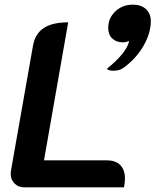

<svg xmlns="http://www.w3.org/2000/svg" viewBox="-20 -805 668 825"><path d="M26 -57Q26 -66 27 -71L122 -610Q131 -660 168 -684.5Q205 -709 273 -709L169 -116H439Q477 -116 497 -95.5Q517 -75 517 -37Q517 -26 513 0H84Q59 0 42.5 -16.5Q26 -33 26 -57ZM535 -629Q521 -623 509 -623Q480 -623 462.5 -639.5Q445 -656 445 -685Q445 -727 475.5 -756Q506 -785 551 -785Q587 -785 607.5 -765.5Q628 -746 628 -715Q628 -662 596 -607Q564 -552 511 -514Q494 -501 467 -501Q447 -501 439 -509Q525 -579 535 -629Z"/></svg>

Font: K2D
Style: Bold Italic
Weight: 700
Italic angle: -10°
Designer: Katatrad Aksorn Co.,Ltd.
Foundry: Cadson Demak Co.,Ltd.
Version: Version 1.000; ttfautohint (v1.6)